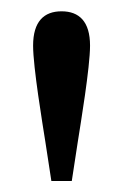

<svg xmlns="http://www.w3.org/2000/svg" viewBox="-20 -757 223 348"><path d="M91.6 -736.5C59.6 -736.5 40 -718 40 -674.3C40 -634.9 57.1 -532.6 62.2 -500L73.1 -428.9H110.1L121 -500C126.1 -532.7 143.2 -634.9 143.2 -674.3C143.2 -718 123.5 -736.5 91.6 -736.5Z"/></svg>

Font: Source Serif Variable
Style: Regular
Weight: 389
Designer: Frank Grießhammer
Foundry: Adobe Systems Incorporated
Version: Version 3.001;hotconv 1.0.111;makeotfexe 2.5.65597